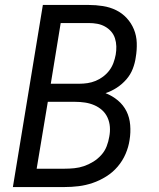

<svg xmlns="http://www.w3.org/2000/svg" viewBox="-20 -755 640 775"><path d="M32 0 153 -735H338Q367 -735 395.5 -730.5Q424 -726 448.5 -714Q473 -702 491.5 -682Q510 -662 520.5 -636.5Q531 -611 532 -582Q533 -553 528 -524Q525 -501 516 -477.5Q507 -454 490 -434.5Q473 -415 451.5 -401Q430 -387 406 -379Q434 -368 456 -349.5Q478 -331 490.5 -306Q503 -281 505.5 -250.5Q508 -220 503 -190Q499 -162 487 -134Q475 -106 455 -82.5Q435 -59 408.5 -42.5Q382 -26 354 -16.5Q326 -7 297.5 -3.5Q269 0 240 0ZM185 -417H300Q317 -417 333.5 -419.5Q350 -422 366 -428.5Q382 -435 396.5 -446Q411 -457 421.5 -471Q432 -485 438 -501.5Q444 -518 447 -534Q450 -551 449.5 -568Q449 -585 444 -600.5Q439 -616 428.5 -628Q418 -640 403.5 -648Q389 -656 372.5 -659Q356 -662 338 -662H225ZM128 -74H240Q260 -74 280 -76Q300 -78 319 -84.5Q338 -91 356 -102Q374 -113 388.5 -129Q403 -145 410.5 -164.5Q418 -184 421 -203Q425 -223 423.5 -243Q422 -263 414 -280.5Q406 -298 392 -310.5Q378 -323 360.5 -330.5Q343 -338 323.5 -341Q304 -344 283 -344H173Z"/></svg>

Font: Iosevka Aile Oblique
Style: Regular
Weight: 400
Italic angle: -9°
Designer: Belleve Invis
Foundry: Belleve Invis
Version: Version 31.1.0; ttfautohint (v1.8.4)